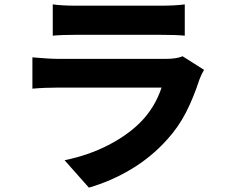

<svg xmlns="http://www.w3.org/2000/svg" viewBox="-20 -794 1040 877"><path d="M329 -768H571H657H711Q781 -768 824 -774V-631Q787 -635 709 -635H473H387H329Q262 -635 221 -631V-774Q263 -768 329 -768ZM891 -431Q864 -348 829.5 -280.5Q795 -213 743 -156Q671 -76 579 -21Q487 34 386 63L275 -62Q385 -85 473.5 -130.5Q562 -176 621 -235Q688 -303 718 -394H544H459H377H304H250Q183 -394 128 -389V-532Q207 -525 250 -525H448H536H620H689H735Q787 -525 814 -537L912 -475Q900 -455 891 -431Z"/></svg>

Font: Merged Yaku Han JP ExtraBold
Style: Regular
Weight: 800
Designer: Ryoko NISHIZUKA 西塚涼子 (kana, bopomofo & ideographs); Paul D. Hunt (Latin, Greek & Cyrillic); Sandoll Communications 산돌커뮤니
Foundry: Adobe
Version: Version 2.004